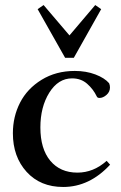

<svg xmlns="http://www.w3.org/2000/svg" viewBox="-20 -726 479 757"><path d="M236.8 -498 128.4 -689.9 151.9 -706.1 253.9 -586.4 355.5 -706.1 378.9 -689.9 271 -498ZM229 11.2Q139.2 11.2 85 -48.3Q30.8 -107.9 30.8 -200.7Q30.8 -266.1 59.1 -321.3Q87.4 -376.5 144 -411.4Q200.7 -446.3 274.9 -446.3Q319.8 -446.3 356.2 -432.4Q392.6 -418.5 410.2 -397.9Q413.6 -390.1 413.6 -381.3Q413.6 -363.8 399.9 -351.8Q386.2 -339.8 372.1 -339.8Q363.8 -339.8 361.3 -346.2Q347.7 -374.5 323.5 -395.8Q299.3 -417 264.2 -417Q209.5 -417 174.3 -360.6Q139.2 -304.2 139.2 -223.6Q139.2 -139.2 178.2 -92.3Q217.3 -45.4 285.2 -45.4Q348.6 -45.4 400.4 -91.8L414.1 -76.7Q333 11.2 229 11.2Z"/></svg>

Font: Elstob Medium
Style: Regular
Weight: 500
Designer: Peter S. Baker
Version: Version 1.015